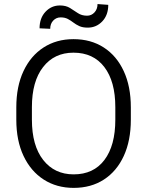

<svg xmlns="http://www.w3.org/2000/svg" viewBox="-20 -913 723 943"><path d="M622.6 -385.7V-325.2Q622.6 -222.2 587.9 -147Q553.2 -71.8 490.2 -31Q427.2 9.8 341.8 9.8Q258.3 9.8 194.8 -31Q131.3 -71.8 95.7 -147Q60.1 -222.2 60.1 -325.2V-385.7Q60.1 -488.8 95.5 -564Q130.9 -639.2 194.1 -679.9Q257.3 -720.7 340.8 -720.7Q426.3 -720.7 489.5 -679.9Q552.7 -639.2 587.6 -564Q622.6 -488.8 622.6 -385.7ZM546.4 -325.2V-386.7Q546.4 -513.2 492.4 -583.7Q438.5 -654.3 340.8 -654.3Q246.6 -654.3 191.7 -583.7Q136.7 -513.2 136.7 -386.7V-325.2Q136.7 -198.2 192.1 -127.4Q247.6 -56.6 341.8 -56.6Q439.5 -56.6 492.9 -127.4Q546.4 -198.2 546.4 -325.2ZM459 -893.1 511.7 -889.2Q511.7 -838.9 482.4 -808.1Q453.1 -777.3 411.1 -777.3Q385.7 -777.3 369.4 -784.9Q353 -792.5 340.1 -802.5Q327.1 -812.5 312.7 -820.1Q298.3 -827.6 277.8 -827.6Q256.3 -827.6 241.5 -812Q226.6 -796.4 226.6 -771.5L174.3 -773.9Q174.3 -824.2 203.4 -855.2Q232.4 -886.2 274.4 -886.2Q303.7 -886.2 323.7 -873.8Q343.8 -861.3 362.5 -848.6Q381.3 -835.9 407.7 -835.9Q429.2 -835.9 444.1 -852.1Q459 -868.2 459 -893.1Z"/></svg>

Font: Vazirmatn RD UI Light
Style: Regular
Weight: 300
Designer: Saber Rastikerdar
Foundry: Saber Rastikerdar
Version: Version 33.003